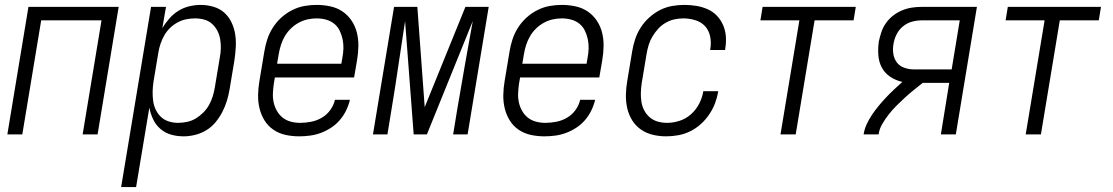

<svg xmlns="http://www.w3.org/2000/svg" viewBox="-20 -548 4540 783"><path d="M10 0 96 -520H464L378 0H317L394 -465H148L71 0Z M474 215 596 -520H657L642 -433Q655 -455 671.5 -473.5Q688 -492 708.5 -504.5Q729 -517 752.5 -522.5Q776 -528 798 -528Q825 -528 850.5 -520.5Q876 -513 894.5 -496.5Q913 -480 924 -457Q935 -434 939 -408.5Q943 -383 941.5 -356Q940 -329 936 -302L916 -182Q912 -159 905 -136Q898 -113 886.5 -91Q875 -69 859 -49.5Q843 -30 821.5 -17Q800 -4 776 2Q752 8 729 8Q702 8 677.5 1Q653 -6 634 -22.5Q615 -39 604.5 -61.5Q594 -84 589 -109L535 215ZM706 -47Q724 -47 743 -51Q762 -55 778.5 -65Q795 -75 809 -89Q823 -103 832.5 -120Q842 -137 847.5 -155Q853 -173 856 -191L876 -311Q880 -331 880.5 -350Q881 -369 878 -387.5Q875 -406 866.5 -422.5Q858 -439 844.5 -451Q831 -463 813 -468Q795 -473 775 -473Q758 -473 740 -469.5Q722 -466 705 -457Q688 -448 674 -434.5Q660 -421 650.5 -404.5Q641 -388 635 -370.5Q629 -353 626 -335L606 -215Q603 -195 602.5 -175.5Q602 -156 604.5 -137Q607 -118 615 -101Q623 -84 636 -71.5Q649 -59 667.5 -53Q686 -47 706 -47Z M1200 8Q1171 8 1144 2Q1117 -4 1095 -19Q1073 -34 1059 -56.5Q1045 -79 1038.5 -105.5Q1032 -132 1032.5 -160.5Q1033 -189 1038 -218L1058 -338Q1062 -363 1070 -387.5Q1078 -412 1092.5 -435Q1107 -458 1127.5 -476.5Q1148 -495 1172 -507Q1196 -519 1221 -523.5Q1246 -528 1271 -528Q1300 -528 1327.5 -522Q1355 -516 1377 -501Q1399 -486 1414 -463.5Q1429 -441 1435.5 -414.5Q1442 -388 1441.5 -359.5Q1441 -331 1436 -302L1424 -232H1101L1097 -209Q1094 -189 1093 -169Q1092 -149 1096 -130.5Q1100 -112 1109.5 -95.5Q1119 -79 1133 -68Q1147 -57 1165.5 -52Q1184 -47 1204 -47Q1226 -47 1249 -51.5Q1272 -56 1292.5 -68Q1313 -80 1327 -99.5Q1341 -119 1346 -141H1407Q1402 -119 1391.5 -97.5Q1381 -76 1365.5 -58Q1350 -40 1330 -27Q1310 -14 1288.5 -6Q1267 2 1244.5 5Q1222 8 1200 8ZM1372 -288 1376 -311Q1380 -331 1380.5 -350.5Q1381 -370 1377 -388.5Q1373 -407 1365 -423.5Q1357 -440 1342.5 -451.5Q1328 -463 1309.5 -468Q1291 -473 1271 -473Q1253 -473 1234.5 -469Q1216 -465 1198.5 -455.5Q1181 -446 1166.5 -432Q1152 -418 1142 -401Q1132 -384 1126 -365.5Q1120 -347 1117 -329L1110 -288Z M1501 0 1587 -520H1682L1712 -111L1878 -520H1973L1887 0H1828L1845 -104Q1860 -194 1876 -283.5Q1892 -373 1908 -462L1721 0H1667L1632 -462Q1618 -373 1605 -283.5Q1592 -194 1577 -104L1560 0Z M2200 8Q2171 8 2144 2Q2117 -4 2095 -19Q2073 -34 2059 -56.5Q2045 -79 2038.5 -105.5Q2032 -132 2032.5 -160.5Q2033 -189 2038 -218L2058 -338Q2062 -363 2070 -387.5Q2078 -412 2092.5 -435Q2107 -458 2127.5 -476.5Q2148 -495 2172 -507Q2196 -519 2221 -523.5Q2246 -528 2271 -528Q2300 -528 2327.5 -522Q2355 -516 2377 -501Q2399 -486 2414 -463.5Q2429 -441 2435.5 -414.5Q2442 -388 2441.5 -359.5Q2441 -331 2436 -302L2424 -232H2101L2097 -209Q2094 -189 2093 -169Q2092 -149 2096 -130.5Q2100 -112 2109.5 -95.5Q2119 -79 2133 -68Q2147 -57 2165.5 -52Q2184 -47 2204 -47Q2226 -47 2249 -51.5Q2272 -56 2292.5 -68Q2313 -80 2327 -99.5Q2341 -119 2346 -141H2407Q2402 -119 2391.5 -97.5Q2381 -76 2365.5 -58Q2350 -40 2330 -27Q2310 -14 2288.5 -6Q2267 2 2244.5 5Q2222 8 2200 8ZM2372 -288 2376 -311Q2380 -331 2380.5 -350.5Q2381 -370 2377 -388.5Q2373 -407 2365 -423.5Q2357 -440 2342.5 -451.5Q2328 -463 2309.5 -468Q2291 -473 2271 -473Q2253 -473 2234.5 -469Q2216 -465 2198.5 -455.5Q2181 -446 2166.5 -432Q2152 -418 2142 -401Q2132 -384 2126 -365.5Q2120 -347 2117 -329L2110 -288Z M2697 8Q2668 8 2641.5 1.5Q2615 -5 2593.5 -20Q2572 -35 2558 -57.5Q2544 -80 2538 -106.5Q2532 -133 2532.5 -161Q2533 -189 2538 -218L2558 -338Q2562 -363 2570 -387.5Q2578 -412 2592.5 -435Q2607 -458 2627.5 -476.5Q2648 -495 2671.5 -507Q2695 -519 2720.5 -523.5Q2746 -528 2771 -528Q2796 -528 2820 -524Q2844 -520 2865.5 -510.5Q2887 -501 2903 -484.5Q2919 -468 2928.5 -446.5Q2938 -425 2940 -401Q2942 -377 2938 -352L2937 -344H2876L2877 -350Q2881 -375 2876 -399.5Q2871 -424 2855.5 -441Q2840 -458 2816 -465.5Q2792 -473 2767 -473Q2748 -473 2730 -469Q2712 -465 2694.5 -455Q2677 -445 2664 -430.5Q2651 -416 2641 -399.5Q2631 -383 2625.5 -365Q2620 -347 2617 -329L2597 -209Q2594 -189 2593.5 -169.5Q2593 -150 2596 -131.5Q2599 -113 2608 -96.5Q2617 -80 2631 -68.5Q2645 -57 2663 -52Q2681 -47 2701 -47Q2726 -47 2752 -55.5Q2778 -64 2798.5 -82.5Q2819 -101 2831.5 -125.5Q2844 -150 2848 -175V-176H2909V-175Q2905 -151 2896 -127Q2887 -103 2872 -81Q2857 -59 2837.5 -41.5Q2818 -24 2794.5 -12.5Q2771 -1 2746 3.5Q2721 8 2697 8Z M3163 0 3240 -465H3081L3090 -520H3470L3461 -465H3302L3225 0Z M3502 0Q3505 -21 3514.5 -41.5Q3524 -62 3536.5 -80.5Q3549 -99 3563.5 -116.5Q3578 -134 3593.5 -150.5Q3609 -167 3626 -183Q3643 -199 3660 -214Q3633 -220 3611 -234.5Q3589 -249 3576.5 -272Q3564 -295 3562 -323Q3560 -351 3564 -379Q3568 -398 3574.5 -417.5Q3581 -437 3593.5 -454.5Q3606 -472 3623 -485Q3640 -498 3659.5 -506Q3679 -514 3699 -517Q3719 -520 3739 -520H3964L3878 0H3817L3851 -210H3743Q3725 -196 3706.5 -181Q3688 -166 3670.5 -150Q3653 -134 3636 -117Q3619 -100 3604.5 -81.5Q3590 -63 3578 -42.5Q3566 -22 3563 0ZM3706 -265H3861L3894 -465H3739Q3719 -465 3699 -459.5Q3679 -454 3662.5 -440.5Q3646 -427 3636.5 -408Q3627 -389 3624 -370Q3620 -349 3623 -329Q3626 -309 3637 -294Q3648 -279 3667 -272Q3686 -265 3706 -265Z M4163 0 4240 -465H4081L4090 -520H4470L4461 -465H4302L4225 0Z"/></svg>

Font: Iosevka Term Curly Lt Obl
Style: Regular
Weight: 300
Italic angle: -9°
Designer: Belleve Invis
Foundry: Belleve Invis
Version: Version 32.3.0